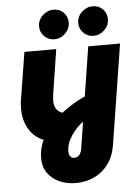

<svg xmlns="http://www.w3.org/2000/svg" viewBox="-62 -776 746 1040"><g transform="rotate(-5 311.5 -256.0)"><path d="M310 217Q259 217 219 199Q179 181 155.5 147.5Q132 114 132 69Q132 12 157.5 -38Q183 -88 225 -129.5Q267 -171 315.5 -202Q364 -233 411 -252L383 -117Q341 -87 311.5 -43.5Q282 0 282 43Q282 59 289.5 69.5Q297 80 311 80Q330 80 340 66.5Q350 53 353 32L439 -515H612L526 29Q516 91 484.5 133Q453 175 407.5 196Q362 217 310 217ZM210 -20Q131 -26 89 -79Q47 -132 47 -208Q47 -222 48 -237Q49 -252 52 -266L92 -515H265L227 -271Q226 -260 225 -252Q224 -244 224 -237Q224 -204 241 -186Q258 -168 290 -164ZM473 -569Q441 -569 418.5 -591.5Q396 -614 396 -645Q396 -680 422 -704.5Q448 -729 482 -729Q515 -729 536.5 -707Q558 -685 558 -653Q558 -619 532.5 -594Q507 -569 473 -569ZM260 -569Q228 -569 205.5 -591.5Q183 -614 183 -645Q183 -680 209 -704.5Q235 -729 269 -729Q302 -729 323.5 -707Q345 -685 345 -653Q345 -619 319.5 -594Q294 -569 260 -569Z"/></g></svg>

Font: MuseoModerno ExtraBold
Style: Italic
Weight: 800
Italic angle: -9°
Designer: Pablo Cosgaya, Héctor Gatti, Marcela Romero, and the Authors of The MuseoModerno Project.
Foundry: Omnibus-Type Team
Version: Version 1.003